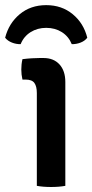

<svg xmlns="http://www.w3.org/2000/svg" viewBox="-53 -724 360 748"><path d="M201.5 0Q177.5 4.5 146 4.5Q114.5 4.5 90.5 0V-361.5Q90.5 -387.5 81 -400.8Q71.5 -414 46.5 -414H34.5Q30 -433 30 -453Q30 -462.5 31 -472.8Q32 -483 34.5 -493.5Q54 -496 72 -497Q90 -498 101.5 -498H116.5Q156 -498 178.8 -473Q201.5 -448 201.5 -404.5ZM287 -577Q277.5 -564.5 260.8 -558Q244 -551.5 226.5 -552Q214.5 -582 188 -598.8Q161.5 -615.5 127 -615.5Q93 -615.5 66.2 -598.8Q39.5 -582 27.5 -552Q10.5 -551.5 -6.2 -558Q-23 -564.5 -33 -577Q-18.5 -633.5 24 -668.8Q66.5 -704 127 -704Q187.5 -704 230.2 -668.8Q273 -633.5 287 -577Z"/></svg>

Font: Signika Negative Light Medium
Style: Regular
Weight: 500
Version: Version 2.001